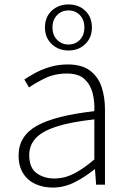

<svg xmlns="http://www.w3.org/2000/svg" viewBox="-20 -834 582 867"><path d="M218 13Q176 13 141 -2.5Q106 -18 85 -50.5Q64 -83 64 -132Q64 -220 146.5 -266Q229 -312 406 -332Q408 -374 398.5 -412.5Q389 -451 362 -476.5Q335 -502 282 -502Q227 -502 183 -480.5Q139 -459 111 -439L90 -475Q109 -488 138 -504Q167 -520 205 -531.5Q243 -543 286 -543Q349 -543 386 -515.5Q423 -488 438.5 -442Q454 -396 454 -340V0H414L409 -69H406Q366 -36 318 -11.5Q270 13 218 13ZM225 -28Q271 -28 314 -50Q357 -72 406 -114V-295Q297 -283 232.5 -261.5Q168 -240 140 -208.5Q112 -177 112 -134Q112 -76 145.5 -52Q179 -28 225 -28ZM289 -606Q244 -606 213.5 -635Q183 -664 183 -710Q183 -757 213.5 -785.5Q244 -814 289 -814Q335 -814 365 -785.5Q395 -757 395 -710Q395 -664 365 -635Q335 -606 289 -606ZM289 -633Q320 -633 340.5 -654Q361 -675 361 -710Q361 -745 340.5 -766Q320 -787 289 -787Q259 -787 238 -766Q217 -745 217 -710Q217 -675 238 -654Q259 -633 289 -633Z"/></svg>

Font: Noto Sans SC Thin ExtraLight
Style: Regular
Weight: 250
Version: Version 2.004-H2;hotconv 1.0.118;makeotfexe 2.5.65603